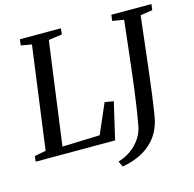

<svg xmlns="http://www.w3.org/2000/svg" viewBox="-130 -872 1178 1166"><g transform="rotate(-15 459.0 -289.0)"><path d="M-3.5 0 0 -34.5 71.5 -48 158.5 -693.5 91 -705.5 96 -743H353.5L350 -705.5L264.5 -693.5L177 -46.5L413 -54.5L494 -241L549.5 -232L495.5 0ZM499 165 482.5 129.5Q529.5 115.5 565.2 89Q601 62.5 624 27.5Q647 -7.5 654 -45.5Q666 -108.5 677.2 -187.2Q688.5 -266 699 -352.8Q709.5 -439.5 719.2 -526.8Q729 -614 738 -693.5L666 -705.5L671 -743H923L918 -705.5L842 -694Q831 -600 820.8 -511.2Q810.5 -422.5 801.2 -344.5Q792 -266.5 783.5 -204Q775 -141.5 768.2 -99.2Q761.5 -57 756 -39.5Q737.5 22.5 699.2 64.5Q661 106.5 609.2 131Q557.5 155.5 499 165Z"/></g></svg>

Font: Merriweather 48pt
Style: Italic
Weight: 400
Italic angle: -7.8°
Version: Version 2.101